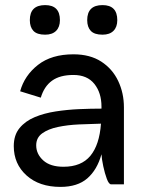

<svg xmlns="http://www.w3.org/2000/svg" viewBox="-20 -723 578 753"><path d="M97 -644Q97 -703 157 -703Q215 -703 215 -644Q215 -617 200 -602Q185 -587 157 -587Q125 -587 111 -602Q97 -617 97 -644ZM322 -644Q322 -703 382 -703Q440 -703 440 -644Q440 -617 425 -602Q410 -587 382 -587Q350 -587 336 -602Q322 -617 322 -644ZM140 -340 59 -365Q76 -427 129 -468.5Q182 -510 268 -510Q333 -510 377 -481.5Q421 -453 443.5 -405.5Q466 -358 466 -302V0H416Q407 0 399 -21.5Q391 -43 385 -71Q379 -99 378 -118Q361 -57 322.5 -23.5Q284 10 217 10Q134 10 84 -35Q34 -80 34 -150Q34 -193 56.5 -220.5Q79 -248 116 -263.5Q153 -279 198.5 -286Q244 -293 290.5 -295Q337 -297 378 -297V-305Q378 -359 350 -394Q322 -429 268 -429Q215 -429 184 -406.5Q153 -384 140 -340ZM122 -153Q122 -119 149.5 -94Q177 -69 229 -69Q299 -69 334.5 -112Q370 -155 376 -238Q334 -237 289.5 -235Q245 -233 207 -225Q169 -217 145.5 -200Q122 -183 122 -153Z"/></svg>

Font: Haskoy Medium
Style: Regular
Weight: 500
Designer: Ertekin Erdin
Foundry: Ertekin Erdin
Version: Version 1.500; ttfautohint (v1.8.3)